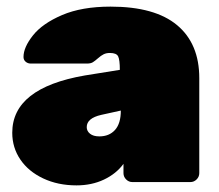

<svg xmlns="http://www.w3.org/2000/svg" viewBox="-20 -550 662 580"><path d="M342 -339Q342 -369 337 -379.5Q332 -390 312 -390Q301 -390 293 -386Q285 -382 276 -374Q267 -366 260.5 -362Q254 -358 243 -358H73Q64 -358 57.5 -363.5Q51 -369 51 -378Q51 -407 79.5 -443Q108 -479 167.5 -504.5Q227 -530 314 -530Q448 -530 515 -474Q582 -418 582 -314V-27Q582 -16 574 -8Q566 0 555 0H380Q369 0 361 -8Q353 -16 353 -27V-55Q331 -25 294 -7.5Q257 10 211 10Q155 10 110.5 -11Q66 -32 41.5 -68Q17 -104 17 -149Q17 -284 236 -322ZM286 -203Q242 -193 242 -166Q242 -154 252 -146Q262 -138 280 -138Q310 -138 327.5 -157.5Q345 -177 345 -216Z"/></svg>

Font: Rubik
Style: Regular
Weight: 900
Designer: Hubert & Fischer
Foundry: Hubert & Fischer
Version: Version 1.100